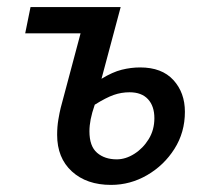

<svg xmlns="http://www.w3.org/2000/svg" viewBox="-20 -509 585 541"><path d="M293 12Q224 12 182.5 -26Q141 -64 141 -129Q141 -152 144.5 -172.5Q148 -193 151 -205L207 -415H51L66 -489H320L266 -287Q297 -306 323 -312.5Q349 -319 375 -319Q436 -319 468.5 -283.5Q501 -248 501 -194Q501 -136 471.5 -89.5Q442 -43 394.5 -15.5Q347 12 293 12ZM309 -60Q334 -60 358.5 -75.5Q383 -91 399 -117Q415 -143 415 -176Q415 -210 397 -229.5Q379 -249 345 -249Q322 -249 300.5 -241.5Q279 -234 247 -214Q239 -191 235.5 -173Q232 -155 232 -139Q232 -97 253.5 -78.5Q275 -60 309 -60Z"/></svg>

Font: Source Sans 3 Medium
Style: Italic
Weight: 500
Italic angle: -11°
Designer: Paul D. Hunt
Foundry: Adobe
Version: Version 3.052;hotconv 1.1.0;makeotfexe 2.6.0